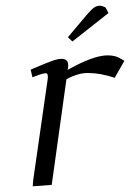

<svg xmlns="http://www.w3.org/2000/svg" viewBox="-20 -651 458 676"><path d="M87.9 -405.8Q142.6 -429.2 163.1 -436.5Q183.6 -443.8 195.8 -443.8Q220.2 -443.8 220.2 -421.9Q220.2 -415 219.2 -410.2L217.8 -404.8Q309.1 -456.1 358.9 -456.1Q384.3 -456.1 400.9 -446.8L418 -437L383.8 -377Q334 -394 289.1 -394Q254.4 -394 213.9 -372.1L162.1 0L95.2 4.9L97.2 -19L147.9 -372.1Q150.9 -393.1 141.1 -393.1Q129.9 -393.1 94.2 -378.9ZM219.2 -520 284.2 -597.2Q300.3 -616.2 310.1 -623.5Q319.8 -630.9 332 -630.9Q336.4 -630.9 341.3 -629.2Q346.2 -627.4 349.1 -626L352.1 -624L361.8 -605L234.9 -504.9Z"/></svg>

Font: Dehuti
Style: Italic
Weight: 400
Version: Version 1.2